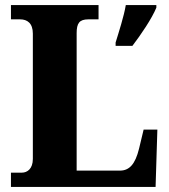

<svg xmlns="http://www.w3.org/2000/svg" viewBox="-20 -734 664 754"><path d="M23 0H591L598 -225H544L526 -150C511 -89 488 -64 451 -64H281V-604C281 -643 292 -658 327 -658H367V-714H23V-658H59C87 -658 109 -643 109 -602V-110C109 -71 87 -56 66 -56H23ZM434 -567V-554H500C533 -597 577 -662 594 -704V-714H474C467 -671 446 -606 434 -567Z"/></svg>

Font: Noto Serif Lao SemiCondensed ExtraBold
Style: Regular
Weight: 800
Width: 4
Designer: Monotype Design Team
Foundry: Monotype Imaging Inc.
Version: Version 2.003